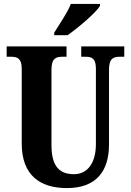

<svg xmlns="http://www.w3.org/2000/svg" viewBox="-20 -951 668 981"><path d="M257 -784V-771H325C381 -810 470 -886 491 -921V-931H342C325 -886 283 -827 257 -784ZM322 10C474 10 537 -79 537 -213V-596C537 -654 561 -661 593 -661H615V-714H395V-661H416C448 -661 470 -654 470 -600V-215C470 -112 422 -61 359 -61C286 -61 243 -98 243 -210V-596C243 -654 268 -661 298 -661H320V-714H14V-661H36C67 -661 91 -654 91 -600V-218C91 -54 186 10 322 10Z"/></svg>

Font: Noto Serif Armenian ExtraCondensed ExtraBold
Style: Regular
Weight: 800
Width: 2
Designer: Monotype Design Team
Foundry: Monotype Imaging Inc.
Version: Version 2.008